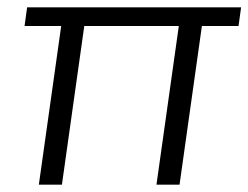

<svg xmlns="http://www.w3.org/2000/svg" viewBox="-20 -504 678 524"><path d="M631 -433H531L470 0H407L468 -433H210L149 0H86L147 -433H47L54 -484H638Z"/></svg>

Font: Exo 2.0 Light
Style: Italic
Weight: 300
Italic angle: -8°
Designer: Natanael Gama
Version: Version 1.001;PS 001.001;hotconv 1.0.70;makeotf.lib2.5.58329